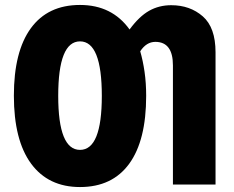

<svg xmlns="http://www.w3.org/2000/svg" viewBox="-20 -745 944 775"><path d="M303 -578Q391 -578 391 -358Q391 -140 303 -140Q215 -140 215 -358Q215 -578 303 -578ZM546 -538Q571 -576 607 -576Q678 -576 678 -481V0H850V-534Q850 -634 798.5 -679Q747 -724 671 -724Q622 -724 582 -701.5Q542 -679 503 -626Q432 -725 303 -725Q173 -725 104.5 -631Q36 -537 36 -359Q36 -179 105.5 -84.5Q175 10 303 10Q433 10 501.5 -84Q570 -178 570 -358Q570 -410 563.5 -455Q557 -500 546 -538Z"/></svg>

Font: Noto Sans Display Condensed Black
Style: Regular
Weight: 900
Width: 3
Designer: Monotype Design team
Foundry: Monotype Imaging Inc.
Version: 1.000